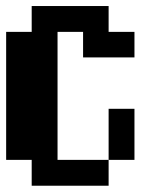

<svg xmlns="http://www.w3.org/2000/svg" viewBox="-20 -546 540 624"><path d="M0 -26.4V-442.4H83V-526.4H333V-442.4H417V-359.4H250V-442.4H167V-26.4H333V-192.4H417V-26.4H333V57.6H83V-26.4Z"/></svg>

Font: KH Dot Dougenzaka 12
Style: Regular
Weight: 400
Designer: Original version for X68000 by Keitarou Hiraki (http://hp.vector.co.jp/authors/VA000874/) / TrueType conversion by Homem
Version: Version 1.00.20150527